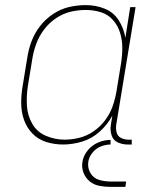

<svg xmlns="http://www.w3.org/2000/svg" viewBox="-20 -558 616 752"><path d="M227 8Q264 8 302 -3.5Q340 -15 370.5 -42.5Q401 -70 420 -105L414 -68Q411 -48 417 -28.5Q423 -9 441 -0.5Q459 8 480 8H496V-11H483Q468 -11 454.5 -17.5Q441 -24 437 -38.5Q433 -53 435 -68L511 -530H490L471 -410Q465 -447 445 -478.5Q425 -510 390 -524Q355 -538 316 -538Q283 -538 250.5 -530.5Q218 -523 188.5 -503.5Q159 -484 137.5 -456.5Q116 -429 104 -397.5Q92 -366 87 -333L69 -223Q63 -189 63 -155Q63 -121 73.5 -90Q84 -59 106.5 -35.5Q129 -12 161 -2Q193 8 227 8ZM233 -11Q195 -11 160 -26Q125 -41 106.5 -73Q88 -105 85.5 -143Q83 -181 89 -220L107 -330Q112 -360 123 -389Q134 -418 153.5 -443.5Q173 -469 200 -487Q227 -505 256.5 -512Q286 -519 316 -519Q347 -519 375.5 -510Q404 -501 423 -479Q442 -457 450.5 -429Q459 -401 459 -370.5Q459 -340 454 -309L436 -199Q431 -170 421 -141.5Q411 -113 392 -87.5Q373 -62 347 -44Q321 -26 291.5 -18.5Q262 -11 233 -11ZM414 174H471L474 153H414Q390 153 368 146.5Q346 140 334 119.5Q322 99 326 75Q329 56 342.5 39.5Q356 23 375 15.5Q394 8 413 8V-10Q389 -10 365 0Q341 10 324 30.5Q307 51 303 75Q299 98 307 118.5Q315 139 331.5 152.5Q348 166 370 170Q392 174 414 174Z"/></svg>

Font: Iosevka Sparkle Thin
Style: Italic
Weight: 100
Italic angle: -9°
Designer: Belleve Invis
Foundry: Belleve Invis
Version: Version 4.5.0; ttfautohint (v1.8.3)